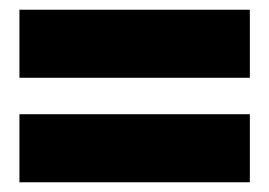

<svg xmlns="http://www.w3.org/2000/svg" viewBox="-20 -542 554 395"><path d="M494 -522V-382H20V-522ZM494 -307V-167H20V-307Z"/></svg>

Font: Bitter Black
Style: Regular
Weight: 900
Designer: Sol Matas, and Bitter project Authors
Foundry: Sol Matas
Version: Version 2.001